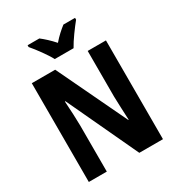

<svg xmlns="http://www.w3.org/2000/svg" viewBox="-215 -1068 1109 1202"><g transform="rotate(-30 339.5 -466.5)"><path d="M272 -773H408C431 -816 481 -883 511 -920V-933H427C399 -911 371 -887 340 -851C310 -885 279 -913 253 -933H168V-920C200 -883 251 -814 272 -773ZM608 0V-714H476V-385C477 -337 480 -279 483 -213H480L241 -714H72V0H202V-333C201 -382 199 -441 194 -511H198L437 0Z"/></g></svg>

Font: Noto Sans Ethiopic Condensed
Style: Bold
Weight: 700
Width: 3
Designer: Monotype Design Team
Foundry: Monotype Imaging Inc.
Version: Version 2.102